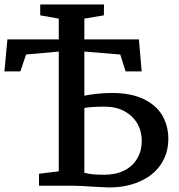

<svg xmlns="http://www.w3.org/2000/svg" viewBox="-29 -826 796 854"><path d="M232.4 -64V-596.7L86.9 -583.5L61.5 -508.3H-9.3L3.9 -650.9H232.4V-743.2L149.9 -757.8V-806.2H433.6L433.1 -757.8L346.2 -743.2V-650.9H588.9L601.1 -508.3H529.8L505.9 -583.5L346.7 -596.7H346.2V-400.4Q368.7 -405.3 403.1 -408.9Q437.5 -412.6 469.2 -412.6Q552.7 -412.6 609.6 -385.5Q666.5 -358.4 693.8 -311Q719.7 -264.6 719.7 -209Q719.7 -144 686.5 -94.7Q653.3 -45.4 592.8 -19Q533.2 7.8 454.6 7.8L392.6 4.9Q325.7 0 293.5 0H144.5V-53.2ZM346.2 -57.6Q363.8 -52.7 383.3 -50.8Q402.8 -48.8 435.5 -48.8Q486.3 -48.8 524.4 -68.1Q562.5 -87.4 582 -122.1Q601.6 -156.2 601.6 -200.2Q601.6 -242.7 581.3 -277.1Q561 -311.5 524.4 -331.5Q486.8 -351.6 438 -351.6Q375.5 -351.6 346.2 -345.7Z"/></svg>

Font: Merriweather
Style: Regular
Weight: 400
Designer: Eben Sorkin
Foundry: Eben Sorkin
Version: Version 1.584; ttfautohint (v1.8.1)